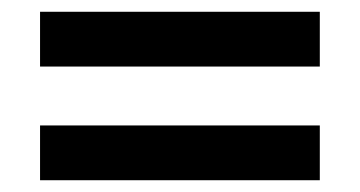

<svg xmlns="http://www.w3.org/2000/svg" viewBox="-20 -515 612 326"><path d="M48 -402H523V-495H48ZM48 -209H523V-302H48Z"/></svg>

Font: Noto Sans Bamum SemiBold
Style: Regular
Weight: 600
Designer: Monotype Design Team
Foundry: Monotype Imaging Inc.
Version: Version 2.002